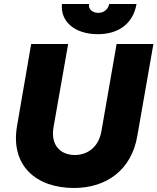

<svg xmlns="http://www.w3.org/2000/svg" viewBox="-20 -919 783 955"><path d="M348 16C509 16 634 -73 663 -243L743 -700H560L484 -264C470 -187 415 -148 352 -148C281 -148 231 -197 246 -285L319 -700H135L65 -294C30 -94 161 16 348 16ZM467 -749C568 -749 642 -800 659 -899H523C518 -872 496 -855 469 -855C440 -855 418 -874 423 -899H288C280 -812 351 -749 467 -749Z"/></svg>

Font: Fixel Display ExtraBold
Style: Italic
Weight: 800
Italic angle: -10°
Designer: AlfaBravo + MacPaw
Foundry: Kyrylo Tkachov, Marchela Mozhyna, Serhii Makarenko, Maria Weinstein, Zakhar Kryvoshyya
Version: Version 1.210;Glyphs 3.2 (3217)